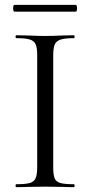

<svg xmlns="http://www.w3.org/2000/svg" viewBox="-20 -770 372 790"><path d="M284 -12Q287 -12 287 -6Q287 0 284 0Q254 0 236 -1L165 -2L96 -1Q78 0 47 0Q44 0 44 -6Q44 -12 47 -12Q85 -12 102.5 -17Q120 -22 126.5 -36.5Q133 -51 133 -81V-544Q133 -574 126.5 -588Q120 -602 102.5 -607.5Q85 -613 47 -613Q44 -613 44 -619Q44 -625 47 -625L96 -624Q138 -622 165 -622Q195 -622 237 -624L284 -625Q287 -625 287 -619Q287 -613 284 -613Q247 -613 229 -607Q211 -601 205 -586.5Q199 -572 199 -542V-81Q199 -50 205 -36Q211 -22 228.5 -17Q246 -12 284 -12ZM34 -736Q34 -750 40 -750H291Q297 -750 297 -736Q297 -722 291 -722H40Q34 -722 34 -736Z"/></svg>

Font: Cormorant
Style: Regular
Weight: 400
Designer: Christian Thalmann (Catharsis Fonts)
Foundry: Catharsis Fonts
Version: Version 4.000